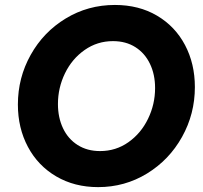

<svg xmlns="http://www.w3.org/2000/svg" viewBox="-20 -748 820 775"><path d="M52.2 -326.2Q52.2 -434.1 103.8 -526.4Q155.3 -618.7 245.1 -673.3Q335 -728 443.8 -728Q540.5 -728 613.8 -684.8Q687 -641.6 726.8 -566.2Q766.6 -490.7 766.6 -396.5Q766.6 -288.1 714.8 -195.3Q663.1 -102.5 573.5 -47.6Q483.9 7.3 376 7.3Q280.8 7.3 207 -35.9Q133.3 -79.1 92.8 -155Q52.2 -231 52.2 -326.2ZM606 -392.6Q606 -447.3 585.4 -490.2Q564.9 -533.2 526.6 -557.6Q488.3 -582 436 -582Q372.6 -582 321.5 -546.1Q270.5 -510.3 242.2 -451.9Q213.9 -393.6 213.9 -328.1Q213.9 -273.4 234.4 -230.2Q254.9 -187 293.5 -162.6Q332 -138.2 383.8 -138.2Q447.8 -138.2 498.5 -174.1Q549.3 -210 577.6 -268.6Q606 -327.1 606 -392.6Z"/></svg>

Font: Reddit Sans Vanilla ExtraBold
Style: Italic
Weight: 800
Italic angle: -11.25°
Designer: Stephen Hutchings
Version: Version 1.013